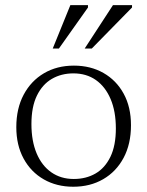

<svg xmlns="http://www.w3.org/2000/svg" viewBox="-20 -700 560 730"><path d="M260.5 -19.5Q307 -19.5 343 -40.2Q379 -61 399.8 -103.8Q420.5 -146.5 420.5 -211.5Q420.5 -276.5 400.5 -323.5Q380.5 -370.5 344.5 -395.8Q308.5 -421 259 -421Q213 -421 177 -400Q141 -379 120.2 -336.2Q99.5 -293.5 99.5 -228.5Q99.5 -164 119.2 -117Q139 -70 175.2 -44.8Q211.5 -19.5 260.5 -19.5ZM258.5 10Q195.5 10 146.5 -18Q97.5 -46 69.8 -97Q42 -148 42 -216.5Q42 -287.5 70 -340Q98 -392.5 147.2 -421.5Q196.5 -450.5 261 -450.5Q324.5 -450.5 373.5 -422.5Q422.5 -394.5 450.2 -343.8Q478 -293 478 -224Q478 -152.5 450 -100Q422 -47.5 372.5 -18.8Q323 10 258.5 10ZM302 -515.5 409.5 -680.5H482V-671.5L329 -515.5ZM180.5 -515.5 247.5 -680.5H314.5V-671.5L204 -515.5Z"/></svg>

Font: Newsreader 16pt 16pt Light
Style: Regular
Weight: 300
Version: Version 1.003